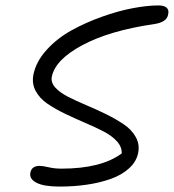

<svg xmlns="http://www.w3.org/2000/svg" viewBox="-20 -727 640 707"><path d="M199.2 -40Q141.6 -40 114.5 -54Q87.4 -67.9 91.8 -90.8Q96.2 -116.2 126 -116.2Q137.7 -116.2 159.2 -111.1Q180.7 -106 206.1 -106Q353 -106 428.2 -162.1Q429.2 -186 410.4 -206.8Q391.6 -227.5 360.6 -243.4Q329.6 -259.3 292.5 -275.1Q255.4 -291 219.2 -308.3Q183.1 -325.7 154.5 -345.2Q126 -364.7 111.3 -392.1Q96.7 -419.4 103 -452.1Q112.8 -500.5 151.6 -543.2Q190.4 -585.9 242.9 -615Q295.4 -644 355.7 -665.5Q416 -687 469.5 -697Q522.9 -707 563 -707Q584.5 -707 593.8 -698.5Q603 -689.9 599.1 -673.8Q594.7 -645 546.9 -638.2Q383.3 -614.3 283.4 -560.8Q183.6 -507.3 170.9 -444.8Q166.5 -423.8 183.3 -405Q200.2 -386.2 230.2 -370.8Q260.3 -355.5 296.9 -340.1Q333.5 -324.7 369.9 -306.9Q406.2 -289.1 435.3 -269.5Q464.4 -250 479.7 -222.7Q495.1 -195.3 488.8 -164.1Q482.4 -131.8 455.3 -107.2Q428.2 -82.5 387.5 -68.1Q346.7 -53.7 299.3 -46.9Q252 -40 199.2 -40Z"/></svg>

Font: Shantell Sans Irregular Bouncy
Style: Italic
Weight: 300
Italic angle: -11.31°
Designer: Stephen Nixon, Anya Danilova, Shantell Martin
Foundry: Arrow Type
Version: Version 1.006;[9816181b4]